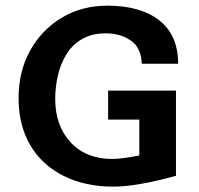

<svg xmlns="http://www.w3.org/2000/svg" viewBox="-20 -660 715 691"><path d="M387.7 11.7Q286.1 11.7 209 -26.9Q131.8 -65.4 89.4 -136.7Q46.9 -208 46.9 -307.6Q46.9 -403.3 88.4 -478Q129.9 -552.7 202.1 -596.2Q274.4 -639.6 366.2 -639.6Q486.3 -639.6 553.7 -586.4Q621.1 -533.2 621.1 -430.7H490.2Q488.3 -488.3 450.7 -514.2Q413.1 -540 361.3 -540Q310.5 -540 275.4 -519.5Q240.2 -499 219.2 -464.8Q198.2 -430.7 188.5 -388.7Q178.7 -346.7 178.7 -304.7Q178.7 -207 234.4 -147.5Q290 -87.9 384.8 -87.9Q398.4 -87.9 422.9 -90.8Q447.3 -93.8 481.4 -100.6V-229.5H369.1V-334H613.3V-27.3Q471.7 11.7 387.7 11.7Z"/></svg>

Font: Padauk Book
Style: Bold
Weight: 700
Designer: Debbi Hosken, Becca Hirsbrunner Spalinger
Foundry: SIL International
Version: Version 5.000